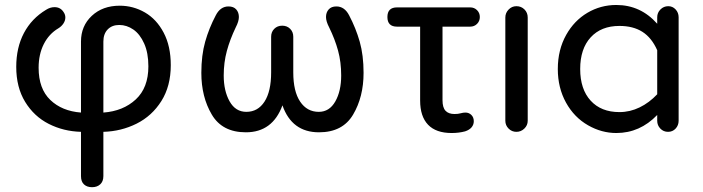

<svg xmlns="http://www.w3.org/2000/svg" viewBox="-20 -529 2853 779"><path d="M308.6 185.5V5.9Q237.3 3.9 177.7 -26.4Q118.2 -56.6 82 -115.7Q45.9 -174.8 45.9 -257.8Q45.9 -335.9 77.1 -395Q108.4 -454.1 167 -489.3Q183.6 -500 201.2 -500Q225.6 -500 238.3 -479.5Q245.1 -469.7 245.1 -458Q245.1 -445.3 237.3 -433.6Q229.5 -421.9 216.8 -414.1Q178.7 -391.6 157.7 -350.1Q136.7 -308.6 136.7 -253.9Q136.7 -168.9 184.1 -123.5Q231.4 -78.1 308.6 -72.3V-360.4Q308.6 -423.8 352.5 -464.8Q396.5 -505.9 465.8 -505.9Q520.5 -505.9 567.9 -478.5Q615.2 -451.2 644 -396.5Q672.9 -341.8 672.9 -264.6Q672.9 -179.7 634.8 -119.1Q596.7 -58.6 534.2 -27.3Q471.7 3.9 399.4 5.9V185.5Q399.4 207 386.7 218.8Q374 230.5 353.5 230.5Q333 230.5 320.8 219.2Q308.6 208 308.6 185.5ZM582 -259.8Q582 -314.5 564.9 -352.5Q547.9 -390.6 521 -409.2Q494.1 -427.7 463.9 -427.7Q434.6 -427.7 417 -409.7Q399.4 -391.6 399.4 -360.4V-72.3Q479.5 -78.1 530.8 -125.5Q582 -172.9 582 -259.8Z M796.9 -233.4Q796.9 -304.7 812.5 -359.9Q828.1 -415 855.5 -466.8Q874 -502.9 907.2 -502.9Q927.7 -502.9 938.5 -490.7Q949.2 -478.5 949.2 -460Q949.2 -442.4 936.5 -418Q913.1 -369.1 900.4 -322.3Q887.7 -275.4 887.7 -222.7Q887.7 -160.2 911.6 -117.7Q935.5 -75.2 979.5 -75.2Q1026.4 -75.2 1053.2 -116.7Q1080.1 -158.2 1080.1 -235.4V-379.9Q1080.1 -399.4 1092.8 -412.1Q1105.5 -424.8 1125 -424.8Q1144.5 -424.8 1157.2 -412.1Q1169.9 -399.4 1169.9 -379.9V-235.4Q1169.9 -158.2 1197.8 -116.7Q1225.6 -75.2 1273.4 -75.2Q1316.4 -75.2 1340.3 -117.2Q1364.3 -159.2 1364.3 -222.7Q1364.3 -277.3 1351.6 -323.7Q1338.9 -370.1 1315.4 -418Q1302.7 -442.4 1302.7 -460Q1302.7 -478.5 1313.5 -490.7Q1324.2 -502.9 1344.7 -502.9Q1377.9 -502.9 1396.5 -466.8Q1423.8 -415 1439.5 -359.9Q1455.1 -304.7 1455.1 -233.4Q1455.1 -135.7 1412.6 -64Q1370.1 7.8 1274.4 7.8Q1164.1 7.8 1126 -101.6Q1085.9 7.8 977.5 7.8Q881.8 7.8 839.4 -64Q796.9 -135.7 796.9 -233.4Z M1684.6 -121.1V-420.9H1590.8Q1551.8 -420.9 1551.8 -460Q1551.8 -499 1590.8 -499H1887.7Q1904.3 -499 1915.5 -487.8Q1926.8 -476.6 1926.8 -460Q1926.8 -443.4 1915.5 -432.1Q1904.3 -420.9 1887.7 -420.9H1775.4V-122.1Q1775.4 -92.8 1787.6 -79.6Q1799.8 -66.4 1824.2 -66.4Q1838.9 -66.4 1848.6 -69.3Q1859.4 -72.3 1868.2 -72.3Q1882.8 -72.3 1892.6 -62.5Q1902.3 -52.7 1902.3 -37.1Q1902.3 -23.4 1893.6 -12.7Q1884.8 -2 1867.2 3.9Q1841.8 10.7 1812.5 10.7Q1749 10.7 1716.8 -22.9Q1684.6 -56.6 1684.6 -121.1Z M2030.3 -39.1V-458Q2030.3 -476.6 2043.5 -490.2Q2056.6 -503.9 2075.2 -503.9Q2094.7 -503.9 2107.9 -490.7Q2121.1 -477.5 2121.1 -458V-39.1Q2121.1 -20.5 2107.4 -7.3Q2093.8 5.9 2075.2 5.9Q2056.6 5.9 2043.5 -7.3Q2030.3 -20.5 2030.3 -39.1Z M2366.2 -20.5Q2309.6 -52.7 2276.4 -112.8Q2243.2 -172.9 2243.2 -249Q2243.2 -327.1 2277.3 -387.7Q2309.6 -445.3 2363.3 -477.1Q2417 -508.8 2480.5 -508.8Q2579.1 -508.8 2646.5 -432.6V-459Q2646.5 -477.5 2659.7 -490.7Q2672.9 -503.9 2691.4 -503.9Q2709 -503.9 2721.2 -490.7Q2733.4 -477.5 2733.4 -459V-39.1Q2733.4 -20.5 2721.2 -7.3Q2709 5.9 2690.4 5.9Q2671.9 5.9 2659.2 -7.3Q2646.5 -20.5 2646.5 -39.1V-62.5Q2576.2 10.7 2480.5 10.7Q2420.9 10.7 2366.2 -20.5ZM2493.2 -74.2Q2536.1 -74.2 2575.2 -93.3Q2614.3 -112.3 2646.5 -146.5V-325.2Q2624 -376 2586.4 -399.9Q2548.8 -423.8 2493.2 -423.8Q2418.9 -423.8 2376.5 -377.4Q2334 -331.1 2334 -249Q2334 -167 2376.5 -120.6Q2418.9 -74.2 2493.2 -74.2Z"/></svg>

Font: jf-openhuninn-2.0
Style: Regular
Weight: 400
Designer: [Kosugi Maru]
Designed by MOTOYA      

[Varela Round]
Joe Prince (Latin component); Avraham Cornfeld (Hebrew component)
Foundry: justfont CO.,LTD.
Version: 2.0